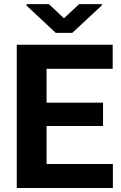

<svg xmlns="http://www.w3.org/2000/svg" viewBox="-20 -933 602 953"><path d="M540.3 0H164.8V-118.9H540.3ZM211.2 0H63.2V-710.9H211.2ZM491.4 -307.7H164.8V-423.4H491.4ZM539.3 -591.5H164.8V-710.9H539.3ZM485.7 -906.5 338.9 -770H256.6L111.9 -905.2V-912.6H222.7L297.5 -842.2L373 -912.6H485.7Z"/></svg>

Font: Heebo
Style: Regular
Weight: 400
Designer: Oded Ezer
Foundry: Ezer Type House
Version: Version 3.100